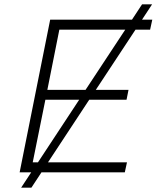

<svg xmlns="http://www.w3.org/2000/svg" viewBox="-20 -790 718 880"><path d="M77 70 123 0H70L210 -700H585L631 -770H677L631 -700H678L668 -654H601L419 -378H569L560 -333H389L200 -46H562L552 0H170L124 70ZM372 -378 554 -654H252L197 -378ZM154 -46 343 -333H188L130 -46Z"/></svg>

Font: Montserrat Thin Light
Style: Italic
Weight: 300
Italic angle: -11.3°
Version: Version 9.000